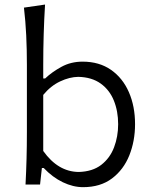

<svg xmlns="http://www.w3.org/2000/svg" viewBox="-20 -794 656 826"><path d="M337.4 11.2Q294.4 11.2 250.2 -10Q206.1 -31.2 168 -71.3H160.2L152.3 0H89.8Q92.8 -57.6 94.2 -111.1Q95.7 -164.6 95.7 -228.5V-515.1Q95.7 -581.1 92.8 -642.1Q89.8 -703.1 83 -761.2L173.8 -774.4Q169.9 -710.9 168 -647.2Q166 -583.5 166 -515.1V-456.5H174.3Q203.1 -483.9 243.9 -506.3Q284.7 -528.8 335.4 -528.8Q406.7 -528.8 457.3 -493.7Q507.8 -458.5 534.4 -397.7Q561 -336.9 561 -259.8Q561 -187.5 536.4 -125.7Q511.7 -64 461.9 -26.4Q412.1 11.2 337.4 11.2ZM318.4 -54.2Q377.9 -55.7 415.5 -84.7Q453.1 -113.8 470.7 -160.2Q488.3 -206.5 488.3 -259.8Q488.3 -315.9 469.7 -361.6Q451.2 -407.2 413.1 -434.6Q375 -461.9 316.9 -463.4Q279.3 -462.9 238.8 -443.8Q198.2 -424.8 166 -385.7V-144.5Q229.5 -55.2 318.4 -54.2Z"/></svg>

Font: Pinar-DS1-FD Regular
Style: Regular
Weight: 400
Designer: Amin Abedi
Version: Version 3.000